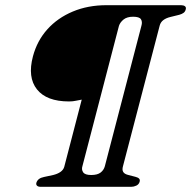

<svg xmlns="http://www.w3.org/2000/svg" viewBox="-20 -720 737 740"><path d="M107 -503Q123 -563 162.5 -607Q202 -651 260.5 -675.5Q319 -700 390.5 -700H678Q687.5 -700 693 -695.8Q698.5 -691.5 695.5 -682.5Q693.5 -675 687.5 -670.5Q681.5 -666 671 -663L636.5 -654.5Q620 -650.5 609.5 -642.5Q599 -634.5 595.5 -621.5L454 -79.5Q450 -65.5 454.8 -57.5Q459.5 -49.5 473 -46L502 -38.5Q512 -36 516.2 -31.5Q520.5 -27 518 -19Q515 -9 505.2 -4.5Q495.5 0 486 0H136.5Q127 0 122.5 -4.5Q118 -9 120.5 -16.5Q123.5 -25 130.5 -30.2Q137.5 -35.5 150 -38L185 -45.5Q201.5 -49.5 212.8 -57.2Q224 -65 227.5 -76.5L295 -336Q285 -334.5 273 -331.8Q261 -329 246 -329Q159.5 -329 122.5 -375.5Q85.5 -422 107 -503ZM384 -79 525 -620.5Q529.5 -636 523.2 -645.8Q517 -655.5 493 -655.5Q469.5 -655.5 456.2 -644.8Q443 -634 438.5 -620.5L297.5 -79Q293.5 -66.5 300.5 -56Q307.5 -45.5 331.5 -45.5Q355.5 -45.5 367.8 -55Q380 -64.5 384 -79Z"/></svg>

Font: Fraunces
Style: Italic
Weight: 400
Italic angle: -16°
Version: Version 1.000;[b76b70a41]